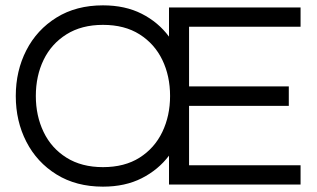

<svg xmlns="http://www.w3.org/2000/svg" viewBox="-20 -690 1184 718"><path d="M365 8Q265 8 191.5 -37.5Q118 -83 78.5 -160Q39 -237 39 -331Q39 -425 78.5 -502Q118 -579 191.5 -624.5Q265 -670 365 -670Q448 -670 510 -638.5Q572 -607 612 -553V-662H1104V-590H687V-367H1060V-294H687V-72H1104V0H612V-108Q572 -55 510 -23.5Q448 8 365 8ZM365 -65Q446 -65 502 -100.5Q558 -136 587 -196.5Q616 -257 616 -331Q616 -406 587 -466Q558 -526 502 -561.5Q446 -597 365 -597Q285 -597 228.5 -561.5Q172 -526 143 -466Q114 -406 114 -331Q114 -257 143 -196.5Q172 -136 228.5 -100.5Q285 -65 365 -65Z"/></svg>

Font: Questrial
Style: Regular
Weight: 400
Designer: Joe Prince, Laura Meseguer
Foundry: Joe Prince, Laura Meseguer
Version: Version 2.000; ttfautohint (v1.8.3)